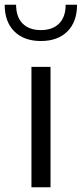

<svg xmlns="http://www.w3.org/2000/svg" viewBox="-49 -786 344 806"><path d="M83 -505.4H163.1V0H83ZM274.4 -766.1Q274.4 -694.3 233.9 -654.1Q193.4 -613.8 122.6 -613.8Q51.8 -613.8 11.2 -654.1Q-29.3 -694.3 -29.3 -766.1H18.6Q18.6 -714.8 45.9 -687.3Q73.2 -659.7 122.6 -659.7Q171.9 -659.7 199.2 -687.3Q226.6 -714.8 226.6 -766.1Z"/></svg>

Font: Estedad-FD Regular
Style: FD-Regular
Weight: 400
Designer: Amin Abedi
Version: Version 7.3